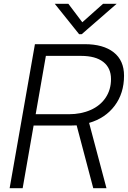

<svg xmlns="http://www.w3.org/2000/svg" viewBox="-20 -997 679 1017"><path d="M452 -346 544 0H474L386 -333Q375 -332 353 -332H158L100 0H31L165 -763H429Q527 -763 582 -720Q637 -677 637 -596Q637 -503 587.5 -437Q538 -371 452 -346ZM345 -392Q409 -392 460 -414.5Q511 -437 539.5 -479.5Q568 -522 568 -578Q568 -637 527 -669Q486 -701 409 -701H223L169 -392ZM413 -816H399L270 -977H342L416 -879L526 -977H598Z"/></svg>

Font: Open Sauce One Light Italic
Style: Regular
Weight: 300
Italic angle: -10°
Designer: Alfredo Marco Pradil
Foundry: Creative Sauce Fz LLC
Version: Version 1.477